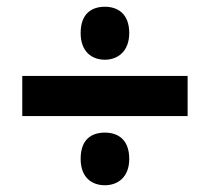

<svg xmlns="http://www.w3.org/2000/svg" viewBox="-20 -637 623 569"><path d="M291 -460C328 -460 363 -484 363 -539C363 -597 328 -617 291 -617C252 -617 219 -597 219 -539C219 -484 252 -460 291 -460ZM46 -293H536V-412H46ZM291 -88C328 -88 363 -111 363 -166C363 -225 328 -244 291 -244C252 -244 219 -225 219 -166C219 -111 252 -88 291 -88Z"/></svg>

Font: Noto Sans Lao UI ExtBd
Style: Regular
Weight: 800
Designer: Monotype Design Team
Foundry: Monotype Imaging Inc.
Version: Version 2.000